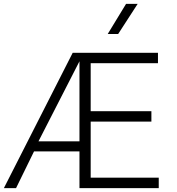

<svg xmlns="http://www.w3.org/2000/svg" viewBox="-25 -973 916 993"><path d="M-5 0 351 -700H792V-646H444V-398H758V-344H444V-54H796V0H386V-190H151L58 0ZM174 -242H386V-656ZM532 -797 627 -953H687L586 -797Z"/></svg>

Font: Geologica Thin
Style: Regular
Weight: 100
Designer: Sindre Bremnes, Frode Helland
Foundry: Monokrom Skriftforlag AS
Version: Version 1.010; ttfautohint (v1.8.4.7-5d5b);gftools[0.9.28]